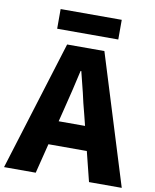

<svg xmlns="http://www.w3.org/2000/svg" viewBox="-107 -1011 875 1086"><g transform="rotate(10 330.0 -468.0)"><path d="M223 -745H437L668 0H480L387 -372Q370 -435 358 -491L328 -611H324Q300 -502 267 -372L174 0H-8ZM149 -309H509V-171H149ZM152 -936H503V-823H152Z"/></g></svg>

Font: Merged Yaku Han JP Black
Style: Regular
Weight: 900
Designer: Ryoko NISHIZUKA 西塚涼子 (kana, bopomofo & ideographs); Paul D. Hunt (Latin, Greek & Cyrillic); Sandoll Communications 산돌커뮤니
Foundry: Adobe
Version: Version 2.004